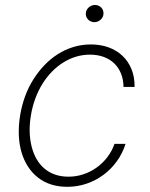

<svg xmlns="http://www.w3.org/2000/svg" viewBox="-20 -730 594 762"><path d="M59.7 -271Q73.2 -353.3 113.3 -416.2Q132.5 -446.4 156.6 -471.6Q180.8 -496.8 209.5 -515.1Q238.3 -533.4 271.3 -543.5Q304.3 -553.6 340.9 -553.6Q379.3 -553.6 411.2 -541.9Q443.2 -530.2 466.3 -508.3Q489.3 -486.5 502 -455.3Q514.6 -424 514.2 -384.9H470.2Q469.8 -414.8 460 -438.6Q450.3 -462.4 432.9 -478.9Q415.5 -495.4 391.2 -504.3Q366.8 -513.1 337 -513.1Q281.2 -513.1 231.5 -482.2Q207 -467 185.9 -445.3Q164.8 -423.7 148.1 -396.7Q131.4 -369.7 119.9 -338.2Q108.3 -306.8 102.6 -271.7Q96.9 -236.9 97.8 -206Q98.7 -175.1 105.8 -147.4Q112.9 -119.7 125.7 -97.8Q138.5 -76 157 -60.5Q175.4 -45.1 199.2 -36.9Q223 -28.8 251.8 -28.8Q282.7 -28.8 311.3 -38.4Q339.8 -47.9 363.8 -65.2Q387.8 -82.4 406.1 -106.4Q424.4 -130.3 434.3 -159.1H478.3Q466.3 -121.1 443.5 -89.7Q420.8 -58.2 390.4 -35.9Q360.1 -13.5 323.7 -1.1Q287.3 11.4 247.5 11.4Q176.8 11.4 130.3 -25.6Q106.9 -44 90.6 -69.6Q74.2 -95.2 65.2 -126.4Q56.1 -157.7 54.7 -194.1Q53.3 -230.5 59.7 -271ZM320.7 -677.9Q321 -684.3 324 -690.2Q327.1 -696 332 -700.5Q337 -704.9 343.4 -707.6Q349.8 -710.2 356.5 -710.2Q364.3 -710.2 370.9 -707.4Q377.5 -704.5 382.1 -699.8Q386.7 -695 389 -688.4Q391.3 -681.8 390.6 -674.4Q390.3 -668 387.3 -662.1Q384.2 -656.2 379.3 -651.8Q374.3 -647.4 368.1 -644.7Q361.9 -642 354.8 -642Q347.3 -642 340.7 -644.9Q334.2 -647.7 329.5 -652.5Q324.9 -657.3 322.4 -663.9Q320 -670.5 320.7 -677.9Z"/></svg>

Font: Inter P Extra Light
Style: Italic
Weight: 200
Italic angle: 9.39999°
Designer: Rasmus Andersson
Foundry: rsms
Version: Version 3.018;git-588b23468